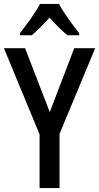

<svg xmlns="http://www.w3.org/2000/svg" viewBox="-20 -960 506 980"><path d="M281 -940H184C163 -898 117 -835 82 -791V-780H142C169 -802 201 -835 233 -870C264 -835 295 -804 324 -780H384V-791C349 -835 304 -896 281 -940ZM234 -388 108 -714H0L182 -274V0H284V-277L466 -714H359Z"/></svg>

Font: Noto Sans Thai Cond Med
Style: Regular
Weight: 500
Width: 3
Designer: Monotype Design Team
Foundry: Monotype Imaging Inc.
Version: Version 2.002